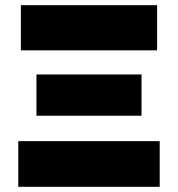

<svg xmlns="http://www.w3.org/2000/svg" viewBox="-20 -720 686 740"><path d="M50.5 0V-176H595.5V0ZM120.5 -274V-433H525.5V-274ZM60.5 -526V-700H585.5V-526Z"/></svg>

Font: Geologica Cursive Black
Style: Regular
Weight: 900
Designer: Sindre Bremnes, Frode Helland
Foundry: Monokrom Skriftforlag AS
Version: Version 1.010;gftools[0.9.28]